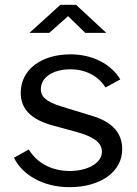

<svg xmlns="http://www.w3.org/2000/svg" viewBox="-20 -765 568 795"><path d="M333 -629H420L295 -745H230L102 -629H184L262 -698ZM268 10C394 10 486 -52 486 -147C486 -207 454 -259 356 -287L238 -323C167 -344 149 -368 149 -395C149 -446 201 -478 271 -478C339 -478 389 -447 417 -403L478 -436C442 -498 365 -540 272 -540C149 -540 65 -475 66 -380C66 -317 104 -270 204 -244L299 -218C367 -199 402 -175 402 -137C402 -88 340 -57 269 -57C189 -57 131 -94 99 -146L38 -112C72 -41 158 10 268 10Z"/></svg>

Font: 18Franklin
Style: Regular
Weight: 400
Designer: Pablo Impallari, Rodrigo Fuenzalida (Modified by Dan O. Williams)
Version: Version 0.025;PS 000.025;hotconv 1.0.88;makeotf.lib2.5.64775